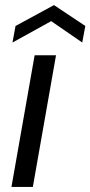

<svg xmlns="http://www.w3.org/2000/svg" viewBox="-20 -734 355 754"><path d="M25 0 116 -517H200L109 0ZM29 -567 41 -632 192 -714 315 -632 303 -567 181 -651Z"/></svg>

Font: DM Sans 11pt
Style: Italic
Weight: 400
Italic angle: -10°
Version: Version 4.004;gftools[0.9.30]